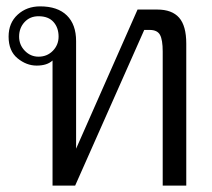

<svg xmlns="http://www.w3.org/2000/svg" viewBox="-20 -583 667 603"><path d="M145 -393Q128 -377 95 -377Q63 -377 35 -400Q7 -423 7 -468Q7 -511 35.5 -537Q64 -563 106 -563Q161 -563 190 -534.5Q219 -506 219 -454V-116L412 -553H474Q520 -553 542.5 -527.5Q565 -502 565 -446V0H491V-421Q491 -458 482.5 -473.5Q474 -489 450 -489H433L216 0H145ZM164 -468Q164 -496 148 -514Q132 -532 101 -532Q74 -532 57 -513.5Q40 -495 40 -468Q40 -442 58 -423.5Q76 -405 101 -405Q128 -405 146 -423.5Q164 -442 164 -468Z"/></svg>

Font: Taviraj Light
Style: Regular
Weight: 300
Designer: Katatrad Team
Foundry: CadsonDemak
Version: Version 1.001